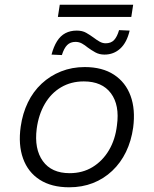

<svg xmlns="http://www.w3.org/2000/svg" viewBox="-20 -788 653 816"><path d="M274 8Q199 8 149 -24Q99 -56 78 -114.5Q57 -173 68 -250Q76 -306 98.5 -352.5Q121 -399 157 -432.5Q193 -466 239.5 -484.5Q286 -503 340 -503Q415 -503 464.5 -470.5Q514 -438 535 -380.5Q556 -323 546 -246Q538 -189 515.5 -142.5Q493 -96 457 -62Q421 -28 375 -10Q329 8 274 8ZM276 -52Q331 -52 373.5 -78Q416 -104 443 -149.5Q470 -195 477 -255Q489 -341 451.5 -391.5Q414 -442 336 -442Q282 -442 239.5 -417Q197 -392 170.5 -346.5Q144 -301 136 -241Q125 -155 162 -103.5Q199 -52 276 -52ZM226 -716 234 -768H546L538 -716ZM243 -554 199 -556Q208 -590 222.5 -613Q237 -636 258 -647Q279 -658 306 -658Q330 -658 346.5 -648.5Q363 -639 378 -628Q391 -618 403.5 -611Q416 -604 429 -604Q452 -604 465 -618Q478 -632 486 -660L531 -658Q519 -607 491 -581.5Q463 -556 424 -556Q402 -556 385 -565.5Q368 -575 353 -586Q341 -596 328.5 -603Q316 -610 301 -610Q279 -610 265.5 -596.5Q252 -583 243 -554Z"/></svg>

Font: Nunito Sans 7pt Light
Style: Italic
Weight: 300
Italic angle: -9°
Designer: Vernon Adams
Foundry: Vernon Adams
Version: Version 3.101;gftools[0.9.27]